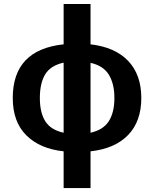

<svg xmlns="http://www.w3.org/2000/svg" viewBox="-20 -747 772 962"><path d="M298.8 195.3V11.2Q179.7 -1.5 111.8 -69.1Q43.9 -136.7 43.9 -255.9Q43.9 -498 298.8 -524.9V-727.1H433.6V-524.9Q556.6 -510.7 622.3 -441.7Q688 -372.6 688 -255.9Q688 -138.7 621.6 -70.3Q555.2 -2 433.6 11.2V195.3ZM179.7 -255.9Q179.7 -183.1 206.8 -139.6Q233.9 -96.2 298.8 -82V-433.1Q233.9 -418.9 206.8 -375Q179.7 -331.1 179.7 -255.9ZM553.2 -255.9Q553.2 -327.1 525.4 -372.6Q497.6 -418 433.6 -432.1V-82Q497.6 -96.2 525.4 -140.1Q553.2 -184.1 553.2 -255.9Z"/></svg>

Font: Cadman
Style: Bold
Weight: 700
Designer: Paul James MIller
Foundry: High-Logic / Made with FontCreator
Version: Version 2.114;March 28, 2021;FontCreator 13.0.0.2683 64-bit